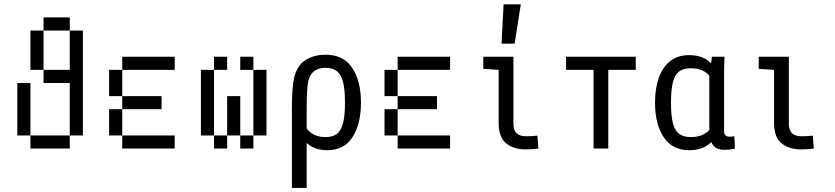

<svg xmlns="http://www.w3.org/2000/svg" viewBox="-20 -708 3978 915"><path d="M250 -62.5V0H187.5V-62.5ZM312.5 -62.5V0H250V-62.5ZM375 -125V-62.5H312.5V-125ZM375 -187.5V-125H312.5V-187.5ZM375 -250V-187.5H312.5V-250ZM375 -312.5V-250H312.5V-312.5ZM375 -375V-312.5H312.5V-375ZM375 -437.5V-375H312.5V-437.5ZM312.5 -625V-562.5H250V-625ZM250 -625V-562.5H187.5V-625ZM375 -562.5V-500H312.5V-562.5ZM375 -500V-437.5H312.5V-500ZM125 -312.5V-250H62.5V-312.5ZM125 -125V-62.5H62.5V-125ZM125 -187.5V-125H62.5V-187.5ZM187.5 -62.5V0H125V-62.5ZM125 -250V-187.5H62.5V-250ZM187.5 -500V-437.5H125V-500ZM187.5 -562.5V-500H125V-562.5ZM187.5 -437.5V-375H125V-437.5ZM250 -375V-312.5H187.5V-375ZM312.5 -375V-312.5H250V-375Z M750 -62.5V0H687.5V-62.5ZM687.5 -62.5V0H625V-62.5ZM625 -62.5V0H562.5V-62.5ZM562.5 -125V-62.5H500V-125ZM562.5 -187.5V-125H500V-187.5ZM562.5 -312.5V-250H500V-312.5ZM562.5 -375V-312.5H500V-375ZM625 -437.5V-375H562.5V-437.5ZM687.5 -437.5V-375H625V-437.5ZM750 -437.5V-375H687.5V-437.5ZM625 -250V-187.5H562.5V-250ZM687.5 -250V-187.5H625V-250ZM750 -250V-187.5H687.5V-250ZM812.5 -437.5V-375H750V-437.5ZM812.5 -62.5V0H750V-62.5Z M1000 -125V-62.5H937.5V-125ZM1000 -187.5V-125H937.5V-187.5ZM1000 -250V-187.5H937.5V-250ZM1000 -312.5V-250H937.5V-312.5ZM1062.5 -62.5V0H1000V-62.5ZM1125 -125V-62.5H1062.5V-125ZM1125 -187.5V-125H1062.5V-187.5ZM1125 -250V-187.5H1062.5V-250ZM1250 -312.5V-250H1187.5V-312.5ZM1250 -250V-187.5H1187.5V-250ZM1250 -187.5V-125H1187.5V-187.5ZM1187.5 -62.5V0H1125V-62.5ZM1250 -125V-62.5H1187.5V-125ZM1187.5 -437.5V-375H1125V-437.5ZM1062.5 -437.5V-375H1000V-437.5ZM1250 -375V-312.5H1187.5V-375ZM1000 -375V-312.5H937.5V-375Z M1381.8 -337.9Q1395.5 -395.5 1435.5 -421.4Q1475.6 -447.3 1531.2 -447.3Q1617.2 -447.3 1658.7 -384.3Q1700.2 -321.3 1700.2 -218.8Q1700.2 -117.2 1660.2 -54.7Q1620.1 7.8 1540 7.8Q1459 7.8 1422.4 -50.8Q1385.7 -109.4 1385.7 -218.8H1414.1Q1414.1 -129.9 1444.3 -92.3Q1474.6 -54.7 1531.2 -54.7Q1565.4 -54.7 1585.4 -69.8Q1605.5 -85 1614.7 -120.6Q1624 -156.2 1624 -218.8Q1624 -282.2 1614.7 -317.9Q1605.5 -353.5 1585.4 -369.1Q1565.4 -384.8 1531.2 -384.8Q1466.8 -384.8 1450.2 -326.2Q1441.4 -293 1441.4 -187.5V187.5H1371.1V-187.5Q1371.1 -293 1381.8 -337.9Z M2062.5 -62.5V0H2000V-62.5ZM2000 -62.5V0H1937.5V-62.5ZM1937.5 -62.5V0H1875V-62.5ZM1875 -125V-62.5H1812.5V-125ZM1875 -187.5V-125H1812.5V-187.5ZM1875 -312.5V-250H1812.5V-312.5ZM1875 -375V-312.5H1812.5V-375ZM1937.5 -437.5V-375H1875V-437.5ZM2000 -437.5V-375H1937.5V-437.5ZM2062.5 -437.5V-375H2000V-437.5ZM1937.5 -250V-187.5H1875V-250ZM2000 -250V-187.5H1937.5V-250ZM2062.5 -250V-187.5H2000V-250ZM2125 -437.5V-375H2062.5V-437.5ZM2125 -62.5V0H2062.5V-62.5Z M2426.8 -437.5V-116.2Q2426.8 -88.9 2441.4 -73.7Q2456.1 -58.6 2488.3 -58.6Q2511.7 -58.6 2541 -61.5L2545.9 0Q2515.6 3.9 2485.4 3.9Q2426.8 3.9 2391.6 -25.4Q2356.4 -54.7 2356.4 -121.1V-375L2283.2 -379.9V-437.5ZM2461.9 -687.5 2432.6 -500H2370.1L2379.9 -687.5Z M2878.9 -375V0H2808.6V-375H2677.7V-437.5H3009.8V-375Z M3364.3 -63.5 3360.4 -78.1V-358.4L3364.3 -374L3373 -437.5H3432.6L3430.7 -375V-82Q3430.7 -70.3 3437 -63.5Q3443.4 -56.6 3457 -56.6Q3465.8 -56.6 3479.5 -58.6L3482.4 0Q3458 5.9 3432.6 5.9Q3398.4 5.9 3381.3 -12.2Q3364.3 -30.3 3364.3 -63.5ZM3413.1 -308.6 3384.8 -295.9Q3373 -341.8 3344.2 -362.3Q3315.4 -382.8 3272.5 -382.8Q3237.3 -382.8 3216.8 -367.7Q3196.3 -352.5 3187 -316.9Q3177.7 -281.2 3177.7 -218.8Q3177.7 -155.3 3187 -120.1Q3196.3 -85 3216.8 -69.8Q3237.3 -54.7 3272.5 -54.7Q3316.4 -54.7 3345.2 -75.2Q3374 -95.7 3384.8 -142.6L3414.1 -129.9Q3402.3 -62.5 3365.7 -27.3Q3329.1 7.8 3264.6 7.8Q3183.6 7.8 3142.6 -54.7Q3101.6 -117.2 3101.6 -218.8Q3101.6 -285.2 3119.1 -335.9Q3136.7 -386.7 3172.9 -416Q3209 -445.3 3263.7 -445.3Q3328.1 -445.3 3364.7 -410.2Q3401.4 -375 3413.1 -308.6Z M3739.3 -437.5V-116.2Q3739.3 -88.9 3753.9 -73.7Q3768.6 -58.6 3800.8 -58.6Q3824.2 -58.6 3853.5 -61.5L3858.4 0Q3828.1 3.9 3797.9 3.9Q3739.3 3.9 3704.1 -25.4Q3668.9 -54.7 3668.9 -121.1V-375L3595.7 -379.9V-437.5Z"/></svg>

Font: Sudo Var
Style: Regular
Weight: 400
Monospace: yes
Designer: Jens Kutilek
Foundry: Jens Kutilek
Version: Version 0.065;FEAKit 1.0